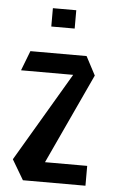

<svg xmlns="http://www.w3.org/2000/svg" viewBox="-51 -719 444 755"><g transform="rotate(5 171.0 -342.0)"><path d="M23.8 -430.1V-431.1L53.6 -508.3H275.4L266 -430.1ZM139.8 -58.8 22.2 -78.3V-79.2L275.4 -508.3L314.2 -434.7ZM68.5 0 22.2 -78.3H315.4V0ZM127 -611.9V-684.3H219.3V-611.9Z"/></g></svg>

Font: Foldit Thin
Style: Regular
Weight: 100
Designer: Sophia Tai
Foundry: Sophia Tai
Version: Version 1.003